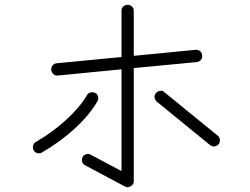

<svg xmlns="http://www.w3.org/2000/svg" viewBox="-20 -786 1040 798"><path d="M499 -11 334 -99Q324 -104 321.5 -113.5Q319 -123 323 -133Q328 -142 338 -145Q348 -148 357 -143L485 -75V-498L220 -472Q210 -471 202 -478Q194 -485 193 -495Q192 -506 198.5 -514Q205 -522 215 -523L485 -549V-741Q485 -752 492.5 -759Q500 -766 510 -766Q521 -766 528.5 -759Q536 -752 536 -741V-554L793 -579Q804 -580 811.5 -573.5Q819 -567 820 -556Q822 -546 815.5 -538Q809 -530 798 -528L536 -503V-33Q536 -19 523 -12Q512 -4 499 -11ZM154 -152Q145 -147 135 -149.5Q125 -152 120 -161Q115 -170 117.5 -180.5Q120 -191 129 -196Q198 -236 254.5 -287.5Q311 -339 342 -391Q347 -400 357.5 -402Q368 -404 377 -399Q386 -394 388 -383.5Q390 -373 385 -365Q351 -307 290.5 -251.5Q230 -196 154 -152ZM853 -183 631 -364Q624 -371 622.5 -381Q621 -391 628 -399Q635 -407 645.5 -408.5Q656 -410 663 -403L885 -222Q893 -215 894 -205Q895 -195 889 -187Q882 -179 871.5 -177.5Q861 -176 853 -183Z"/></svg>

Font: Zen Kurenaido
Style: Regular
Weight: 400
Designer: Yoshimichi Ohira
Foundry: Positype
Version: Version 1.001